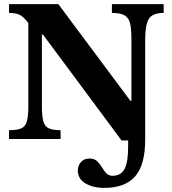

<svg xmlns="http://www.w3.org/2000/svg" viewBox="-20 -677 838 935"><path d="M488 238Q433 238 396 216Q359 194 359 153Q359 130 374 112.5Q389 95 416 95Q439 95 452.5 107.5Q466 120 476 137Q486 154 497.5 166.5Q509 179 528 179Q569 179 586.5 146Q604 113 604 37V7H572L189 -509H184V-162Q184 -112 191 -86.5Q198 -61 218 -52Q238 -43 275 -43V0H24V-43Q64 -43 84 -52Q104 -61 111 -86.5Q118 -112 118 -162V-565Q94 -596 75.5 -605Q57 -614 24 -614V-657H264L615 -186H620V-485Q620 -533 614 -561Q608 -589 588 -601.5Q568 -614 525 -614V-657H777V-614Q720 -614 703.5 -583Q687 -552 687 -485V3Q687 126 638 182Q589 238 488 238Z"/></svg>

Font: STIX Two Text
Style: Bold
Weight: 700
Designer: Ross Mills, John Hudson & Paul Hanslow, Tiro Typeworks Ltd; with prior portions MicroPress Inc., and Coen Hoffman.
Foundry: Tiro Typeworks Ltd
Version: Version 2.13 b171